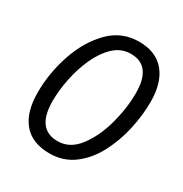

<svg xmlns="http://www.w3.org/2000/svg" viewBox="-170 -855 950 996"><g transform="rotate(30 304.5 -357.5)"><path d="M264 10Q346 10 407 -35.5Q468 -81 507.5 -155Q547 -229 566.5 -315.5Q586 -402 586 -483Q586 -599 533 -662Q480 -725 380 -725Q275 -725 202.5 -650.5Q130 -576 92 -463Q54 -350 54 -234Q54 -116 107 -53Q160 10 264 10ZM269 -66Q143 -66 143 -234Q143 -297 157.5 -369Q172 -441 201 -504.5Q230 -568 273 -608.5Q316 -649 374 -649Q497 -649 497 -485Q497 -394 470.5 -297Q444 -200 393 -133Q342 -66 269 -66Z"/></g></svg>

Font: Noto Sans UI SemiCondensed
Style: Italic
Weight: 400
Width: 4
Italic angle: -12°
Designer: Monotype Design Team
Foundry: Monotype Imaging Inc.
Version: Version 1.901